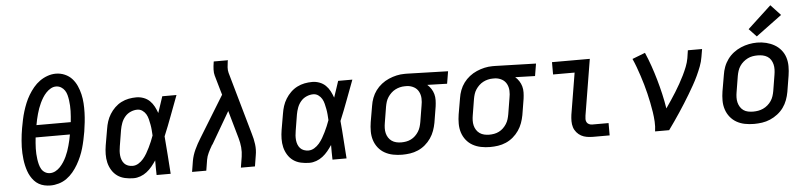

<svg xmlns="http://www.w3.org/2000/svg" viewBox="-46 -1041 5492 1305"><g transform="rotate(-5 2700.0 -389.0)"><path d="M254 8Q233 8 212.5 3.5Q192 -1 174.5 -11Q157 -21 143.5 -36Q130 -51 120 -68.5Q110 -86 103.5 -105Q97 -124 92.5 -144Q88 -164 85.5 -185Q83 -206 82 -227Q81 -248 81.5 -269.5Q82 -291 84 -312.5Q86 -334 88.5 -355.5Q91 -377 95 -398Q100 -426 106 -454.5Q112 -483 120.5 -510.5Q129 -538 140 -565Q151 -592 166.5 -618Q182 -644 201.5 -667.5Q221 -691 245.5 -708.5Q270 -726 298.5 -736Q327 -746 355 -746Q387 -746 416 -733.5Q445 -721 465 -699Q485 -677 497.5 -649Q510 -621 517 -591Q524 -561 526 -529.5Q528 -498 527 -465.5Q526 -433 522.5 -401Q519 -369 514 -337Q509 -309 503 -280.5Q497 -252 489 -224.5Q481 -197 469.5 -170Q458 -143 443 -117Q428 -91 408.5 -67.5Q389 -44 364.5 -26.5Q340 -9 311 -0.5Q282 8 254 8ZM428 -409Q430 -428 431.5 -447Q433 -466 433.5 -484.5Q434 -503 433 -521.5Q432 -540 429.5 -558Q427 -576 422.5 -593.5Q418 -611 408.5 -625.5Q399 -640 383.5 -649.5Q368 -659 349 -659Q330 -659 312.5 -649Q295 -639 281 -624Q267 -609 256.5 -592Q246 -575 237.5 -557Q229 -539 222.5 -521Q216 -503 211 -484.5Q206 -466 201.5 -447Q197 -428 194 -409ZM258 -76Q277 -76 295 -85.5Q313 -95 327 -110Q341 -125 352 -142Q363 -159 371.5 -177Q380 -195 386.5 -213.5Q393 -232 398 -250.5Q403 -269 407.5 -288Q412 -307 415 -326H181Q179 -307 177.5 -288Q176 -269 175.5 -250.5Q175 -232 176 -214Q177 -196 179.5 -178Q182 -160 186.5 -142.5Q191 -125 199.5 -110Q208 -95 223.5 -85.5Q239 -76 258 -76Z M821 8Q791 8 762 1.5Q733 -5 710.5 -21Q688 -37 673 -61.5Q658 -86 651.5 -113.5Q645 -141 645.5 -171Q646 -201 651 -231L670 -341Q674 -367 682 -392Q690 -417 704.5 -440.5Q719 -464 739 -483.5Q759 -503 783.5 -515.5Q808 -528 834 -533Q860 -538 886 -538Q912 -538 936 -529Q960 -520 977.5 -503Q995 -486 1006.5 -464Q1018 -442 1026 -419Q1035 -446 1044.5 -474Q1054 -502 1063 -530H1160Q1134 -462 1108.5 -393Q1083 -324 1055 -257Q1061 -193 1065 -128.5Q1069 -64 1074 0H978Q977 -25 977 -50Q977 -75 977 -100Q963 -79 947 -59.5Q931 -40 911 -24.5Q891 -9 867.5 -0.5Q844 8 821 8ZM821 -76Q842 -76 861 -87.5Q880 -99 894.5 -116Q909 -133 920 -152Q931 -171 940.5 -190.5Q950 -210 958.5 -230Q967 -250 974 -270Q973 -289 971.5 -308Q970 -327 966.5 -345.5Q963 -364 958.5 -382.5Q954 -401 945 -416.5Q936 -432 920.5 -443Q905 -454 886 -454Q863 -454 840 -444Q817 -434 801 -415Q785 -396 776.5 -373Q768 -350 764 -327L746 -217Q743 -201 742 -185Q741 -169 742.5 -153.5Q744 -138 749.5 -123.5Q755 -109 765 -98Q775 -87 790 -81.5Q805 -76 821 -76Z M1220 0 1232 -74Q1239 -113 1256.5 -150.5Q1274 -188 1296 -223L1469 -505L1459 -539L1434 -626Q1434 -629 1433 -631Q1432 -633 1431 -635Q1431 -635 1431 -635Q1431 -635 1431 -636Q1425 -657 1426 -680.5Q1427 -704 1431 -728L1432 -735H1529L1527 -728Q1524 -708 1522.5 -687.5Q1521 -667 1526 -649L1647 -223Q1658 -188 1663 -150Q1668 -112 1661 -74L1649 0H1553L1565 -74Q1570 -106 1567 -138Q1564 -170 1555 -201L1501 -391L1378 -180Q1376 -177 1373.5 -173Q1371 -169 1368 -166V-165Q1355 -143 1344 -120Q1333 -97 1329 -74L1317 0Z M2021 8Q1991 8 1962 1.5Q1933 -5 1910.5 -21Q1888 -37 1873 -61.5Q1858 -86 1851.5 -113.5Q1845 -141 1845.5 -171Q1846 -201 1851 -231L1870 -341Q1874 -367 1882 -392Q1890 -417 1904.5 -440.5Q1919 -464 1939 -483.5Q1959 -503 1983.5 -515.5Q2008 -528 2034 -533Q2060 -538 2086 -538Q2112 -538 2136 -529Q2160 -520 2177.5 -503Q2195 -486 2206.5 -464Q2218 -442 2226 -419Q2235 -446 2244.5 -474Q2254 -502 2263 -530H2360Q2334 -462 2308.5 -393Q2283 -324 2255 -257Q2261 -193 2265 -128.5Q2269 -64 2274 0H2178Q2177 -25 2177 -50Q2177 -75 2177 -100Q2163 -79 2147 -59.5Q2131 -40 2111 -24.5Q2091 -9 2067.5 -0.5Q2044 8 2021 8ZM2021 -76Q2042 -76 2061 -87.5Q2080 -99 2094.5 -116Q2109 -133 2120 -152Q2131 -171 2140.5 -190.5Q2150 -210 2158.5 -230Q2167 -250 2174 -270Q2173 -289 2171.5 -308Q2170 -327 2166.5 -345.5Q2163 -364 2158.5 -382.5Q2154 -401 2145 -416.5Q2136 -432 2120.5 -443Q2105 -454 2086 -454Q2063 -454 2040 -444Q2017 -434 2001 -415Q1985 -396 1976.5 -373Q1968 -350 1964 -327L1946 -217Q1943 -201 1942 -185Q1941 -169 1942.5 -153.5Q1944 -138 1949.5 -123.5Q1955 -109 1965 -98Q1975 -87 1990 -81.5Q2005 -76 2021 -76Z M2653 8Q2622 8 2591.5 2Q2561 -4 2535 -18.5Q2509 -33 2490.5 -56.5Q2472 -80 2463 -108.5Q2454 -137 2454 -168.5Q2454 -200 2459 -231L2478 -341Q2482 -368 2492 -394.5Q2502 -421 2519 -444Q2536 -467 2559 -485Q2582 -503 2608.5 -514.5Q2635 -526 2662 -532Q2689 -538 2716 -538Q2720 -538 2724.5 -538Q2729 -538 2733 -538L3013 -530L2999 -446L2864 -450Q2879 -437 2890 -420Q2901 -403 2906.5 -383.5Q2912 -364 2911.5 -342Q2911 -320 2908 -299L2890 -189Q2885 -162 2875.5 -135.5Q2866 -109 2849.5 -85Q2833 -61 2810.5 -42Q2788 -23 2761.5 -11.5Q2735 0 2707.5 4Q2680 8 2653 8ZM2654 -76Q2671 -76 2688 -79Q2705 -82 2721 -90Q2737 -98 2750 -110.5Q2763 -123 2772.5 -138Q2782 -153 2787 -169.5Q2792 -186 2795 -203L2813 -313Q2818 -337 2817 -362Q2816 -387 2805 -408Q2794 -429 2773.5 -440.5Q2753 -452 2728 -454H2719Q2717 -454 2714.5 -454Q2712 -454 2710 -454Q2694 -454 2677.5 -450Q2661 -446 2645.5 -438Q2630 -430 2617 -417.5Q2604 -405 2594.5 -390.5Q2585 -376 2580 -360Q2575 -344 2572 -327L2554 -217Q2551 -200 2550.5 -182Q2550 -164 2554 -147.5Q2558 -131 2567 -117Q2576 -103 2589.5 -93.5Q2603 -84 2620 -80Q2637 -76 2654 -76Z M3253 8Q3222 8 3191.5 2Q3161 -4 3135 -18.5Q3109 -33 3090.5 -56.5Q3072 -80 3063 -108.5Q3054 -137 3054 -168.5Q3054 -200 3059 -231L3078 -341Q3082 -368 3092 -394.5Q3102 -421 3119 -444Q3136 -467 3159 -485Q3182 -503 3208.5 -514.5Q3235 -526 3262 -532Q3289 -538 3316 -538Q3320 -538 3324.5 -538Q3329 -538 3333 -538L3613 -530L3599 -446L3464 -450Q3479 -437 3490 -420Q3501 -403 3506.5 -383.5Q3512 -364 3511.5 -342Q3511 -320 3508 -299L3490 -189Q3485 -162 3475.5 -135.5Q3466 -109 3449.5 -85Q3433 -61 3410.5 -42Q3388 -23 3361.5 -11.5Q3335 0 3307.5 4Q3280 8 3253 8ZM3254 -76Q3271 -76 3288 -79Q3305 -82 3321 -90Q3337 -98 3350 -110.5Q3363 -123 3372.5 -138Q3382 -153 3387 -169.5Q3392 -186 3395 -203L3413 -313Q3418 -337 3417 -362Q3416 -387 3405 -408Q3394 -429 3373.5 -440.5Q3353 -452 3328 -454H3319Q3317 -454 3314.5 -454Q3312 -454 3310 -454Q3294 -454 3277.5 -450Q3261 -446 3245.5 -438Q3230 -430 3217 -417.5Q3204 -405 3194.5 -390.5Q3185 -376 3180 -360Q3175 -344 3172 -327L3154 -217Q3151 -200 3150.5 -182Q3150 -164 3154 -147.5Q3158 -131 3167 -117Q3176 -103 3189.5 -93.5Q3203 -84 3220 -80Q3237 -76 3254 -76Z M3957 0Q3935 0 3914 -3.5Q3893 -7 3875.5 -16.5Q3858 -26 3844.5 -42Q3831 -58 3825 -77.5Q3819 -97 3819 -118.5Q3819 -140 3822 -162L3869 -446H3722V-530H3980L3917 -148Q3915 -136 3915 -124.5Q3915 -113 3920 -103.5Q3925 -94 3935.5 -89Q3946 -84 3957 -84H4069V0Z M4379 0Q4384 -33 4382 -66.5Q4380 -100 4375 -132.5Q4370 -165 4363.5 -197Q4357 -229 4349.5 -260.5Q4342 -292 4333 -323Q4324 -354 4314 -384.5Q4304 -415 4293 -445Q4282 -475 4269 -504L4357 -538Q4377 -492 4393.5 -444.5Q4410 -397 4424 -348Q4438 -299 4449.5 -249.5Q4461 -200 4469 -149Q4487 -175 4504.5 -201Q4522 -227 4538.5 -253.5Q4555 -280 4570.5 -307.5Q4586 -335 4599.5 -362.5Q4613 -390 4624.5 -419Q4636 -448 4641 -477L4649 -530H4746L4737 -477Q4732 -445 4720 -413.5Q4708 -382 4693.5 -351Q4679 -320 4662 -290Q4645 -260 4627.5 -230.5Q4610 -201 4591.5 -172Q4573 -143 4554 -114Q4535 -85 4515 -56.5Q4495 -28 4475 0Z M5054 8Q5022 8 4991.5 2Q4961 -4 4935.5 -18.5Q4910 -33 4891.5 -56Q4873 -79 4863.5 -108Q4854 -137 4854 -168.5Q4854 -200 4859 -231L4878 -341Q4882 -369 4892 -396Q4902 -423 4919.5 -447Q4937 -471 4960.5 -489Q4984 -507 5011 -518.5Q5038 -530 5066 -535.5Q5094 -541 5122 -541Q5154 -541 5184 -533.5Q5214 -526 5239.5 -511.5Q5265 -497 5284 -474Q5303 -451 5312 -422.5Q5321 -394 5321 -362Q5321 -330 5316 -299L5298 -189Q5293 -161 5283 -134Q5273 -107 5256 -83.5Q5239 -60 5215 -41.5Q5191 -23 5164 -11.5Q5137 0 5109 4Q5081 8 5054 8ZM5055 -76Q5073 -76 5090 -79Q5107 -82 5123.5 -89.5Q5140 -97 5154.5 -109.5Q5169 -122 5179 -137Q5189 -152 5194.5 -169Q5200 -186 5203 -203L5221 -313Q5224 -331 5224.5 -349Q5225 -367 5221 -383.5Q5217 -400 5208 -414.5Q5199 -429 5184.5 -438Q5170 -447 5153 -450.5Q5136 -454 5118 -454Q5100 -454 5083 -451Q5066 -448 5050 -440Q5034 -432 5020 -420Q5006 -408 4996 -393Q4986 -378 4980.5 -361Q4975 -344 4972 -327L4954 -217Q4951 -200 4950.5 -182Q4950 -164 4954 -147.5Q4958 -131 4967 -116.5Q4976 -102 4989.5 -92.5Q5003 -83 5020.5 -79.5Q5038 -76 5055 -76ZM5124 -583 5073 -637 5234 -786 5301 -714Z"/></g></svg>

Font: Iosevka Curly MdExObl
Style: Regular
Weight: 500
Width: 7
Italic angle: -9°
Monospace: yes
Designer: Belleve Invis
Foundry: Belleve Invis
Version: Version 11.1.0; ttfautohint (v1.8.3)